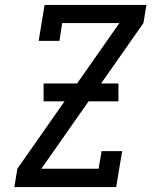

<svg xmlns="http://www.w3.org/2000/svg" viewBox="-20 -755 640 775"><path d="M38 0 50 -74 462 -662H231L220 -590H136L160 -735H571L559 -662L147 -74H378L390 -145H473L449 0ZM458 -346H156V-418H458Z"/></svg>

Font: Iosevka Slab Extended
Style: Italic
Weight: 400
Width: 7
Italic angle: -9°
Monospace: yes
Designer: Belleve Invis
Foundry: Belleve Invis
Version: Version 11.1.0; ttfautohint (v1.8.3)